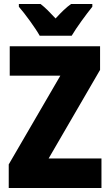

<svg xmlns="http://www.w3.org/2000/svg" viewBox="-20 -947 553 967"><path d="M180 -767H341C365 -808 415 -876 445 -913V-927H338C314 -910 289 -886 260 -854C231 -885 208 -909 184 -927H75V-913C105 -879 159 -805 180 -767ZM491 0V-149H225L484 -595V-714H29V-566H284L24 -119V0Z"/></svg>

Font: Noto Sans Sinhala Condensed Black
Style: Regular
Weight: 900
Width: 3
Designer: Jelle Bosma - Monotype Design Team
Foundry: Monotype Imaging Inc.
Version: Version 2.006